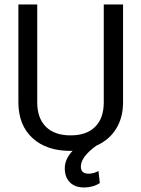

<svg xmlns="http://www.w3.org/2000/svg" viewBox="-20 -641 623 851"><path d="M439.9 -621.1H525.4V-185.5Q524.9 -119.1 494.6 -70.1Q464.4 -21 406.7 4.9Q338.4 54.2 338.4 97.2Q338.4 128.9 372.6 128.9Q393.6 128.9 416.5 117.2L422.4 170.4Q392.1 189.9 352.3 189.9Q312.5 189.9 289.8 167.2Q267.1 144.5 267.1 104.5Q267.1 64.5 301.8 27.3L292.5 27.8Q186 27.8 124.3 -28.8Q62.5 -85.4 61.5 -185.1V-621.1H145V-187.5Q145 -117.7 183.3 -79.3Q221.7 -41 292.7 -41Q363.8 -41 401.9 -79.1Q439.9 -117.2 439.9 -187Z"/></svg>

Font: Yantramanav
Style: Regular
Weight: 400
Version: Version 1.001;PS 1.0;hotconv 1.0.72;makeotf.lib2.5.5900; ttf